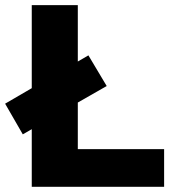

<svg xmlns="http://www.w3.org/2000/svg" viewBox="-34 -723 682 743"><path d="M54.2 -203.1 -14.2 -321.8 88.9 -381.8V-703.1H267.1V-484.9L308.1 -508.8L378.9 -390.1L267.1 -326.2V-146H601.1V0H88.9V-223.1Z"/></svg>

Font: LT Superior Black
Style: Regular
Weight: 900
Designer: Daniel Lyons
Foundry: LyonsType
Version: Version 2.005